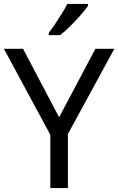

<svg xmlns="http://www.w3.org/2000/svg" viewBox="-20 -964 606 984"><path d="M283 -363 469 -714H566L328 -277V0H238V-273L0 -714H98ZM431 -934Q419 -916 394 -887.5Q369 -859 340.5 -830.5Q312 -802 288 -784H230V-796Q245 -815 262.5 -841Q280 -867 297 -894.5Q314 -922 325 -944H431Z"/></svg>

Font: Noto Sans Buhid
Style: Regular
Weight: 400
Designer: Monotype Design Team
Foundry: Monotype Imaging Inc.
Version: Version 2.001